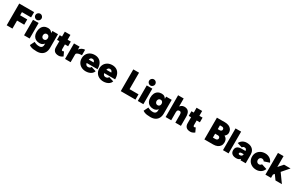

<svg xmlns="http://www.w3.org/2000/svg" viewBox="330 -2943 8269 5353"><g transform="rotate(30 4465.0 -267.0)"><path d="M60 0V-700H245V0ZM200 -258V-428H475V-258ZM200 -530V-700H539V-530Z M619 0V-500H799V0ZM709 -548Q669 -548 639 -578Q609 -608 609 -648Q609 -689 639 -718.5Q669 -748 709 -748Q750 -748 779.5 -718.5Q809 -689 809 -648Q809 -608 779.5 -578Q750 -548 709 -548Z M1146 214Q1081 214 1033.5 207Q986 200 953 186.5Q920 173 896 154L967 11Q983 19 1004.5 29.5Q1026 40 1058 48Q1090 56 1137 56Q1168 56 1192 44Q1216 32 1229.5 8Q1243 -16 1243 -52V-500H1423V-60Q1423 23 1391.5 85Q1360 147 1298.5 180.5Q1237 214 1146 214ZM1100 -24Q1029 -24 978.5 -51.5Q928 -79 901 -130.5Q874 -182 874 -254Q874 -335 901 -392.5Q928 -450 978.5 -481Q1029 -512 1100 -512Q1157 -512 1198 -481Q1239 -450 1260.5 -391.5Q1282 -333 1282 -250Q1282 -179 1260.5 -128.5Q1239 -78 1198 -51Q1157 -24 1100 -24ZM1155 -173Q1180 -173 1197.5 -184.5Q1215 -196 1224.5 -216Q1234 -236 1234 -261Q1234 -288 1224 -308Q1214 -328 1196.5 -339Q1179 -350 1154 -350Q1130 -350 1112 -339Q1094 -328 1084 -308Q1074 -288 1073 -261Q1074 -236 1084 -216Q1094 -196 1112.5 -184.5Q1131 -173 1155 -173Z M1736 12Q1643 12 1598 -32Q1553 -76 1553 -158V-656H1733V-207Q1733 -179 1741 -167Q1749 -155 1768 -155Q1776 -155 1788 -160Q1800 -165 1807 -170L1868 -40Q1845 -20 1808 -4Q1771 12 1736 12ZM1478 -350V-500H1836V-350Z M2076 -255Q2076 -336 2108.5 -391Q2141 -446 2191 -474Q2241 -502 2295 -502V-326Q2248 -326 2207.5 -317.5Q2167 -309 2142.5 -292Q2118 -275 2118 -251ZM1938 0V-500H2118V0Z M2608 12Q2527 12 2464 -21Q2401 -54 2365.5 -113Q2330 -172 2330 -250Q2330 -328 2365 -387Q2400 -446 2462 -479Q2524 -512 2605 -512Q2682 -512 2740.5 -478.5Q2799 -445 2832.5 -377Q2866 -309 2866 -205H2689Q2689 -258 2682.5 -299Q2676 -340 2656.5 -363.5Q2637 -387 2598 -387Q2567 -387 2548 -369.5Q2529 -352 2521 -319.5Q2513 -287 2513 -241Q2513 -197 2525.5 -171.5Q2538 -146 2558.5 -135.5Q2579 -125 2603 -125Q2636 -125 2660.5 -140.5Q2685 -156 2691 -179L2849 -130Q2831 -78 2791.5 -46.5Q2752 -15 2703.5 -1.5Q2655 12 2608 12ZM2444 -205 2445 -315H2783V-205Z M3174 12Q3093 12 3030 -21Q2967 -54 2931.5 -113Q2896 -172 2896 -250Q2896 -328 2931 -387Q2966 -446 3028 -479Q3090 -512 3171 -512Q3248 -512 3306.5 -478.5Q3365 -445 3398.5 -377Q3432 -309 3432 -205H3255Q3255 -258 3248.5 -299Q3242 -340 3222.5 -363.5Q3203 -387 3164 -387Q3133 -387 3114 -369.5Q3095 -352 3087 -319.5Q3079 -287 3079 -241Q3079 -197 3091.5 -171.5Q3104 -146 3124.5 -135.5Q3145 -125 3169 -125Q3202 -125 3226.5 -140.5Q3251 -156 3257 -179L3415 -130Q3397 -78 3357.5 -46.5Q3318 -15 3269.5 -1.5Q3221 12 3174 12ZM3010 -205 3011 -315H3349V-205Z M3732 0V-700H3917V0ZM3836 0V-170H4205V0Z M4280 0V-500H4460V0ZM4370 -548Q4330 -548 4300 -578Q4270 -608 4270 -648Q4270 -689 4300 -718.5Q4330 -748 4370 -748Q4411 -748 4440.5 -718.5Q4470 -689 4470 -648Q4470 -608 4440.5 -578Q4411 -548 4370 -548Z M4807 214Q4742 214 4694.5 207Q4647 200 4614 186.5Q4581 173 4557 154L4628 11Q4644 19 4665.5 29.5Q4687 40 4719 48Q4751 56 4798 56Q4829 56 4853 44Q4877 32 4890.5 8Q4904 -16 4904 -52V-500H5084V-60Q5084 23 5052.5 85Q5021 147 4959.5 180.5Q4898 214 4807 214ZM4761 -24Q4690 -24 4639.5 -51.5Q4589 -79 4562 -130.5Q4535 -182 4535 -254Q4535 -335 4562 -392.5Q4589 -450 4639.5 -481Q4690 -512 4761 -512Q4818 -512 4859 -481Q4900 -450 4921.5 -391.5Q4943 -333 4943 -250Q4943 -179 4921.5 -128.5Q4900 -78 4859 -51Q4818 -24 4761 -24ZM4816 -173Q4841 -173 4858.5 -184.5Q4876 -196 4885.5 -216Q4895 -236 4895 -261Q4895 -288 4885 -308Q4875 -328 4857.5 -339Q4840 -350 4815 -350Q4791 -350 4773 -339Q4755 -328 4745 -308Q4735 -288 4734 -261Q4735 -236 4745 -216Q4755 -196 4773.5 -184.5Q4792 -173 4816 -173Z M5176 0 5174 -700H5354L5356 0ZM5489 0V-256L5669 -286V0ZM5489 -256Q5489 -285 5482.5 -303.5Q5476 -322 5463.5 -332Q5451 -342 5432 -343Q5394 -345 5375 -326Q5356 -307 5356 -266H5307Q5307 -345 5331 -400Q5355 -455 5396 -483.5Q5437 -512 5489 -512Q5581 -512 5625 -457Q5669 -402 5669 -286Z M5977 12Q5884 12 5839 -32Q5794 -76 5794 -158V-656H5974V-207Q5974 -179 5982 -167Q5990 -155 6009 -155Q6017 -155 6029 -160Q6041 -165 6048 -170L6109 -40Q6086 -20 6049 -4Q6012 12 5977 12ZM5719 -350V-500H6077V-350Z M6473 0V-163H6689Q6722 -163 6741.5 -181Q6761 -199 6761 -227Q6761 -255 6741.5 -272Q6722 -289 6689 -288H6473V-426L6594 -421Q6699 -421 6780 -401.5Q6861 -382 6907 -336Q6953 -290 6953 -208Q6953 -141 6922 -94.5Q6891 -48 6836.5 -24Q6782 0 6711 0ZM6424 0V-700H6604V0ZM6465 -276V-435H6663Q6695 -435 6715 -451Q6735 -467 6735 -496Q6735 -525 6715 -541.5Q6695 -558 6663 -557H6465V-698L6676 -701Q6749 -701 6805 -678.5Q6861 -656 6893 -610Q6925 -564 6925 -493Q6925 -442 6882.5 -396.5Q6840 -351 6765 -322.5Q6690 -294 6593 -294Z M7023 0V-700H7203V0Z M7585 0 7580 -115V-245Q7580 -280 7576 -308Q7572 -336 7556 -352Q7540 -368 7504 -368Q7479 -368 7463 -356Q7447 -344 7436 -328L7279 -378Q7300 -419 7331.5 -449Q7363 -479 7405.5 -495.5Q7448 -512 7500 -512Q7580 -512 7637 -483Q7694 -454 7724 -402Q7754 -350 7754 -281V0ZM7452 12Q7365 12 7316.5 -27.5Q7268 -67 7268 -141Q7268 -219 7316.5 -256.5Q7365 -294 7452 -294H7599V-191H7523Q7488 -191 7469 -179Q7450 -167 7450 -145Q7450 -130 7463 -122Q7476 -114 7499 -114Q7524 -114 7542 -123.5Q7560 -133 7570 -150.5Q7580 -168 7580 -191H7627Q7627 -94 7581 -41Q7535 12 7452 12Z M8096 12Q8014 12 7950 -21.5Q7886 -55 7850 -114.5Q7814 -174 7814 -250Q7814 -327 7850 -386Q7886 -445 7949 -478.5Q8012 -512 8094 -512Q8173 -512 8239 -471Q8305 -430 8333 -352L8161 -296Q8153 -316 8131.5 -329Q8110 -342 8084 -342Q8059 -342 8040 -330.5Q8021 -319 8010 -298Q7999 -277 7999 -250Q7999 -223 8010 -202.5Q8021 -182 8041 -170Q8061 -158 8086 -158Q8111 -158 8132 -171Q8153 -184 8162 -204L8334 -149Q8306 -71 8240.5 -29.5Q8175 12 8096 12Z M8559 -95 8454 -220 8700 -500H8910ZM8389 0V-700H8569V0ZM8713 0 8569 -200 8687 -323 8920 0Z"/></g></svg>

Font: Figtree Light Black
Style: Regular
Weight: 900
Version: Version 2.000